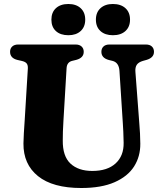

<svg xmlns="http://www.w3.org/2000/svg" viewBox="-20 -923 812 962"><path d="M595.5 -304 578.5 -568.5Q575.5 -610 543.5 -618L525 -622.5Q488 -632.5 488 -663.5Q488 -680 498.5 -690Q509 -700 528.5 -700H710.5Q730.5 -700 741 -690Q751.5 -680 751.5 -663.5Q751.5 -634 714.5 -623L696.5 -618Q674 -611.5 665.2 -598.2Q656.5 -585 658.5 -562.5L678 -305Q682.5 -255 683 -203Q683.5 -139 651.8 -89Q620 -39 554 -10Q488 19 387 19Q244.5 19 170.5 -40.5Q96.5 -100 97.5 -204.5Q97.5 -222.5 99.5 -255.5Q101.5 -288.5 104 -325L119.5 -579.5Q120.5 -596.5 113.5 -605.2Q106.5 -614 88 -618L68 -622.5Q30.5 -631.5 30.5 -663.5Q30.5 -680 41.2 -690Q52 -700 71.5 -700H358.5Q378 -700 388.8 -690Q399.5 -680 399.5 -663.5Q399.5 -633 362 -623L341.5 -618Q315 -611.5 313.5 -580.5L298 -320.5Q296 -289.5 295.2 -264.2Q294.5 -239 294.5 -220Q293.5 -140.5 333 -103.5Q372.5 -66.5 442.5 -66.5Q518 -66.5 559.2 -104.2Q600.5 -142 599.5 -207.5Q599 -242 597.8 -263.5Q596.5 -285 595.5 -304ZM322.5 -746.5Q283 -746.5 260.2 -767.2Q237.5 -788 237.5 -824.5Q237.5 -861 260.2 -882Q283 -903 322.5 -903Q361.5 -903 384.2 -882Q407 -861 407 -824.5Q407 -788.5 384.2 -767.5Q361.5 -746.5 322.5 -746.5ZM545.5 -746.5Q506.5 -746.5 483.5 -767.2Q460.5 -788 460.5 -824.5Q460.5 -861 483.5 -882Q506.5 -903 545.5 -903Q585.5 -903 608.5 -882Q631.5 -861 631.5 -824.5Q631.5 -788.5 608.5 -767.5Q585.5 -746.5 545.5 -746.5Z"/></svg>

Font: Fraunces 9pt Soft
Style: Bold
Weight: 700
Version: Version 1.000;[b76b70a41]